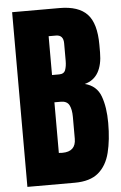

<svg xmlns="http://www.w3.org/2000/svg" viewBox="-58 -900 595 941"><g transform="rotate(-5 239.5 -429.5)"><path d="M38.1 0V-859.4H271Q364.7 -859.4 407.5 -813.7Q450.2 -768.1 450.2 -663.1V-625.5Q450.2 -564.9 428.5 -527.3Q406.7 -489.7 362.3 -478Q420.4 -463.4 440.2 -409.4Q460 -355.5 460 -277.8Q460 -194.3 444.3 -131.8Q428.7 -69.3 387.7 -34.7Q346.7 0 271 0ZM206.1 -535.6H241.2Q265.1 -535.6 272 -554.2Q278.8 -572.8 278.8 -598.6V-685.1Q278.8 -726.6 242.2 -726.6H206.1ZM223.1 -151.4Q290 -151.4 290 -214.8V-322.3Q290 -358.9 279.1 -380.1Q268.1 -401.4 237.8 -401.4H206.1V-152.3Q216.8 -151.4 223.1 -151.4Z"/></g></svg>

Font: webenart
Style: Regular
Weight: 400
Designer: Vernon Adams
Foundry: Vernon Adams
Version: Version 2.116; ttfautohint (v1.8.3)